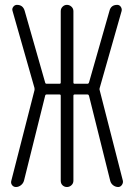

<svg xmlns="http://www.w3.org/2000/svg" viewBox="-20 -750 540 770"><path d="M43.9 0Q34.2 0 28.3 -7.8Q22.5 -15.6 25.4 -25.4L118.2 -387.7Q119.1 -391.6 118.2 -397.5L30.3 -706.1Q27.3 -714.8 33.2 -722.7Q39.1 -730.5 47.9 -730.5Q72.3 -730.5 79.1 -706.1L161.1 -418.9Q162.1 -414.1 167 -414.1H218.8Q223.6 -414.1 223.6 -418.9V-705.1Q223.6 -715.8 231 -723.1Q238.3 -730.5 248.5 -730.5Q258.8 -730.5 266.6 -723.1Q274.4 -715.8 274.4 -705.1V-418.9Q274.4 -414.1 279.3 -414.1H331.1Q335 -414.1 336.9 -418.9L418.9 -706.1Q424.8 -730.5 450.2 -730.5Q459 -730.5 464.4 -722.7Q469.7 -714.8 467.8 -706.1L379.9 -397.5Q377.9 -392.6 379.9 -387.7L472.7 -25.4Q474.6 -16.6 468.8 -8.3Q462.9 0 454.1 0Q443.4 0 434.1 -6.8Q424.8 -13.7 421.9 -25.4L336.9 -366.2Q335 -371.1 331.1 -371.1H279.3Q274.4 -371.1 274.4 -366.2V-25.4Q274.4 -14.6 266.6 -7.3Q258.8 0 248.5 0Q238.3 0 231 -6.8Q223.6 -13.7 223.6 -25.4V-366.2Q223.6 -371.1 218.8 -371.1H167Q162.1 -371.1 161.1 -366.2L76.2 -25.4Q73.2 -14.6 64 -7.3Q54.7 0 43.9 0Z"/></svg>

Font: Rounded-L Mgen+ 1mn light
Style: Regular
Weight: 200
Designer: [Source Han Sans]
Ryoko NISHIZUKA  (kana & ideographs); Paul D. Hunt (Latin, Greek & Cyrillic); Wenlong ZHANG  (bopomofo
Version: Version 1.059.20150602